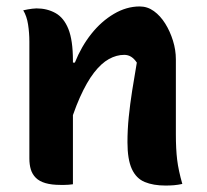

<svg xmlns="http://www.w3.org/2000/svg" viewBox="-20 -570 640 595"><path d="M545 0Q531 3 519 4Q507 5 493 5Q455 5 428.5 -6Q402 -17 388.5 -46.5Q375 -76 375 -129Q375 -168 379 -207.5Q383 -247 389.5 -288.5Q396 -330 404 -376Q396 -388 386.5 -394Q377 -400 365 -400Q341 -400 317.5 -387Q294 -374 271.5 -345Q249 -316 227.5 -268Q206 -220 186 -149V-376H212Q232 -426 263 -465Q294 -504 333 -527Q372 -550 413 -550Q437 -550 457 -535.5Q477 -521 492 -497Q507 -473 516 -444Q525 -415 525 -386Q525 -348 525 -309Q525 -270 525 -231.5Q525 -193 525 -154Q525 -108 529 -75Q533 -42 545 0ZM206 1Q199 2 192.5 2.5Q186 3 180 3Q174 3 167 3Q140 3 121 -2.5Q102 -8 91 -19Q80 -30 75.5 -45Q71 -60 71 -79Q71 -129 71 -175.5Q71 -222 71 -266.5Q71 -311 71 -354.5Q71 -398 71 -441Q71 -468 67 -494Q63 -520 52 -538Q60 -540 66.5 -541Q73 -542 80 -543Q87 -544 93 -544Q126 -544 152 -529.5Q178 -515 192 -480Q206 -445 206 -382Q206 -317 206 -249.5Q206 -182 206 -118.5Q206 -55 206 1Z"/></svg>

Font: Recursive Casual
Style: Bold
Weight: 700
Version: Version 1.085